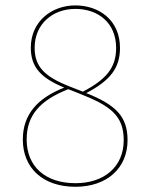

<svg xmlns="http://www.w3.org/2000/svg" viewBox="-20 -692 565 721"><path d="M303.9 -342.5C393.9 -389.6 430.6 -436.4 430.6 -512.1C430.6 -616.7 351.7 -671.7 262.9 -671.7C173.7 -671.7 95.7 -611.1 95.7 -513.1C95.7 -441.9 130.9 -400 221.3 -363.1C120.2 -323.3 65.7 -261.7 65.7 -168.1C65.7 -61.4 140.8 9.4 263.1 9.4C381.3 9.4 459 -60.3 459 -165.7C459 -255.3 414.2 -298.4 303.9 -342.5ZM110.1 -512.7C110.1 -603.7 179.8 -658.6 262.8 -658.6C346.8 -658.6 416.1 -608 416.1 -511.7C416.1 -437.8 378.7 -393.4 291.1 -347.8L240.7 -367.6C145 -405.4 110.1 -443.3 110.1 -512.7ZM263.6 -4.1C151.1 -4.1 80.1 -66 80.1 -168.1C80.1 -258.4 129.2 -314.9 236.5 -357.1L276.8 -341.1C391.8 -296.1 444.6 -259.8 444.6 -165.7C444.6 -66.1 371.7 -4.1 263.6 -4.1Z"/></svg>

Font: Fira Sans Hair
Style: Regular
Weight: 100
Designer: bBox Type GmbH & Carrois Corporate GbR & Edenspiekermann AG
Foundry: bBox Type GmbH & Carrois Corporate GbR & Edenspiekermann AG
Version: Version 4.300;PS 004.300;hotconv 1.0.88;makeotf.lib2.5.64775